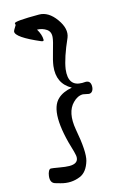

<svg xmlns="http://www.w3.org/2000/svg" viewBox="-147 -847 744 1136"><g transform="rotate(-15 225.0 -278.5)"><path d="M378 -251 342 -258Q309 -258 280 -228Q229 -177 248 -68Q275 75 260 128Q241 192 198 210Q141 234 78 216Q59 210 50 208Q17 200 23 156Q25 140 31 128.5Q37 117 45.5 117Q54 117 94 124Q134 131 156 131Q206 131 210 97Q212 84 204 56Q123 -203 202 -274Q233 -303 289 -313Q204 -360 217 -465Q221 -496 237.5 -551.5Q254 -607 256 -627Q261 -663 236.5 -680Q212 -697 179 -698Q201 -661 201 -631Q201 -623 194 -623Q192 -623 186 -625Q41 -687 45 -722Q46 -729 64 -757Q64 -757 62 -768Q64 -781 213 -781Q271 -781 316 -718Q361 -655 341 -605Q292 -495 282 -428Q269 -324 356 -324L376 -325Q392 -325 399.5 -316Q407 -307 407 -290Q407 -273 399.5 -262Q392 -251 378 -251Z"/></g></svg>

Font: Devonshire
Style: Regular
Weight: 400
Designer: Astigmatic (AOETI)
Foundry: Astigmatic (AOETI)
Version: Version 1.001